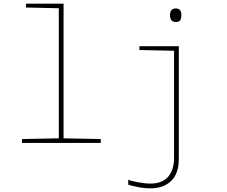

<svg xmlns="http://www.w3.org/2000/svg" viewBox="-20 -780 1240 1048"><path d="M100 -21 301 -25V-735L122 -739V-760H327V-25L530 -21V0H100ZM908 -697Q908 -734 940 -734Q970 -734 970 -697Q970 -680 964 -670Q958 -660 940 -660Q908 -660 908 -697ZM680 228V201Q696 208 734 215Q772 222 801 222Q865 222 897.5 185Q930 148 930 81V-503L741 -507V-528H956V88Q956 167 914.5 207.5Q873 248 801 248Q768 248 732.5 241Q697 234 680 228Z"/></svg>

Font: Noto Sans Mono UI Thin
Style: Regular
Weight: 250
Monospace: yes
Designer: Monotype Design team
Foundry: Monotype Imaging Inc.
Version: Version 1.000